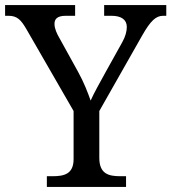

<svg xmlns="http://www.w3.org/2000/svg" viewBox="-25 -734 673 754"><path d="M159 0H470V-42H447C402 -42 365 -51 365 -114V-298L533 -594C567 -654 588 -672 616 -672H628V-714H384V-672H413C451 -672 473 -657 473 -628C473 -612 468 -591 455 -568L391 -453C368 -411 343 -367 331 -339C320 -370 304 -412 281 -453L207 -587C199 -601 189 -621 189 -640C189 -657 197 -672 233 -672H270V-714H-5V-672H8C42 -672 57 -657 79 -619L264 -298V-109C264 -50 226 -42 182 -42H159Z"/></svg>

Font: Noto Serif Devanagari
Style: Regular
Weight: 400
Designer: Universal Thirst, Indian Type Foundry and the Monotype Design Team
Foundry: Monotype Imaging Inc.
Version: Version 2.004